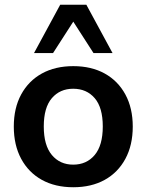

<svg xmlns="http://www.w3.org/2000/svg" viewBox="-20 -777 616 807"><path d="M288 10Q211.9 10 155.9 -21Q100 -52 69 -109.5Q38 -167 38 -245Q38 -323 69 -380Q100 -437 155.9 -468Q211.9 -499 288 -499Q364.1 -499 420.1 -468Q476 -437 507 -379.8Q538 -322.6 538 -245Q538 -167 507 -109.5Q476 -52 420.1 -21Q364.1 10 288 10ZM287.6 -85Q344 -85 378 -125.5Q412 -166 412 -245.5Q412 -325 378 -364.5Q344 -404 287.6 -404Q232 -404 198 -364.5Q164 -325 164 -245.5Q164 -166 198 -125.5Q232 -85 287.6 -85ZM123 -554 233 -757H343L453 -554H373L288 -686L203 -554Z"/></svg>

Font: Nunito Sans 12pt ExtraLight
Style: Regular
Weight: 200
Designer: Vernon Adams
Foundry: Vernon Adams
Version: Version 3.101;gftools[0.9.27]